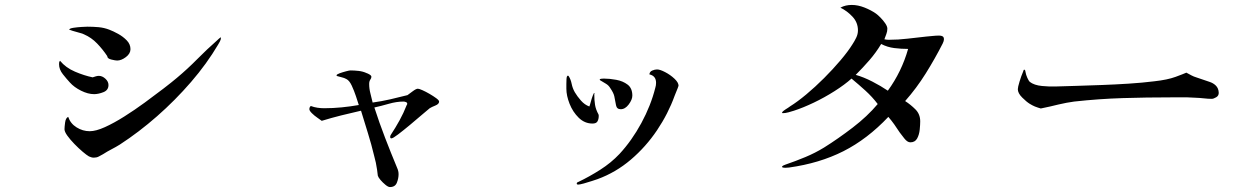

<svg xmlns="http://www.w3.org/2000/svg" viewBox="-20 -725 5040 777"><path d="M419 -381Q419 -360 398.5 -352Q378 -344 361 -344Q336 -344 308 -358Q280 -372 263 -391Q250 -405 234.5 -424.5Q219 -444 219 -465Q219 -469 219.5 -472.5Q220 -476 223 -479Q246 -451 283.5 -435Q321 -419 355 -412Q361 -414 367.5 -416Q374 -418 380 -418Q394 -418 406.5 -406.5Q419 -395 419 -381ZM874 -571Q874 -565 870 -557.5Q866 -550 863 -545Q817 -467 753 -393Q689 -319 615.5 -254.5Q542 -190 465 -140Q449 -130 431.5 -121Q414 -112 397 -101Q388 -96 379.5 -91.5Q371 -87 360 -87Q354 -87 349.5 -88.5Q345 -90 340 -92Q331 -97 314.5 -111Q298 -125 281 -142.5Q264 -160 252.5 -176Q241 -192 241 -202Q241 -211 243.5 -229.5Q246 -248 256 -252Q265 -225 290 -209.5Q315 -194 343 -194Q368 -194 404.5 -210.5Q441 -227 483 -253.5Q525 -280 566 -310Q607 -340 641.5 -366.5Q676 -393 696 -410Q739 -446 778 -485.5Q817 -525 859 -562Q861 -564 866 -568.5Q871 -573 874 -574ZM508 -526Q508 -508 489.5 -494Q471 -480 454 -480Q447 -480 430.5 -484Q414 -488 414 -498Q396 -525 373 -549Q350 -573 320 -586Q315 -589 301 -592.5Q287 -596 274.5 -600Q262 -604 260 -605Q261 -610 277 -612.5Q293 -615 311 -616Q329 -617 334 -617Q357 -617 379 -615Q401 -613 422 -605Q438 -599 458 -588Q478 -577 493 -561.5Q508 -546 508 -526Z M1757 -314Q1757 -304 1742 -298Q1727 -292 1719 -287Q1710 -280 1687.5 -260.5Q1665 -241 1638.5 -219Q1612 -197 1591 -181Q1570 -165 1564 -165Q1559 -165 1559 -171Q1559 -176 1562 -180Q1581 -209 1597 -238Q1613 -267 1626 -300Q1628 -302 1628 -305Q1628 -310 1622.5 -312Q1617 -314 1613 -314Q1585 -314 1553.5 -305Q1522 -296 1495 -290Q1515 -228 1538.5 -167Q1562 -106 1587 -46Q1593 -33 1593 -20Q1593 -3 1586 14.5Q1579 32 1558 32Q1551 32 1540 23Q1529 14 1520 3.5Q1511 -7 1509 -14Q1508 -20 1507.5 -26Q1507 -32 1506 -38Q1502 -67 1494 -95Q1483 -141 1469 -186Q1455 -231 1441 -277Q1401 -268 1361 -258Q1321 -248 1282 -236Q1277 -240 1264.5 -248.5Q1252 -257 1242 -267Q1232 -277 1232 -283Q1232 -292 1238 -296Q1251 -291 1265 -289Q1279 -287 1292 -287Q1327 -287 1362.5 -290.5Q1398 -294 1432 -300Q1428 -313 1420.5 -335.5Q1413 -358 1403.5 -378.5Q1394 -399 1382 -405Q1373 -410 1363.5 -412Q1354 -414 1345 -417Q1342 -417 1342 -420Q1342 -424 1354.5 -428.5Q1367 -433 1380.5 -436.5Q1394 -440 1398 -440Q1414 -440 1431.5 -438Q1449 -436 1464 -429Q1468 -428 1475.5 -423.5Q1483 -419 1483 -414Q1483 -409 1478.5 -402.5Q1474 -396 1474 -385Q1474 -366 1479 -347Q1484 -328 1488 -310Q1524 -315 1559 -323Q1594 -331 1629 -340Q1636 -345 1650 -355.5Q1664 -366 1671 -366Q1676 -366 1689.5 -360Q1703 -354 1718.5 -345Q1734 -336 1745.5 -327.5Q1757 -319 1757 -314Z M2403 -256Q2403 -243 2398 -234Q2393 -225 2378 -225Q2346 -225 2322 -248.5Q2298 -272 2285 -305Q2272 -338 2272 -366Q2272 -371 2272 -376Q2272 -381 2272 -385Q2272 -389 2272.5 -404Q2273 -419 2279 -419Q2279 -419 2282 -416Q2290 -403 2293.5 -385.5Q2297 -368 2306 -352Q2316 -335 2331 -318Q2346 -301 2365 -294Q2367 -298 2370.5 -311.5Q2374 -325 2378.5 -337Q2383 -349 2385 -349Q2386 -349 2385.5 -346.5Q2385 -344 2385 -342Q2385 -320 2388 -301Q2391 -282 2402 -262Q2403 -260 2403 -256ZM2726 -378Q2726 -377 2722.5 -368Q2719 -359 2715 -349.5Q2711 -340 2710 -337Q2684 -265 2639 -198Q2594 -131 2533 -79Q2472 -27 2398 0Q2392 2 2375.5 7.5Q2359 13 2342.5 17.5Q2326 22 2320 22Q2314 22 2314 18Q2314 13 2321 11Q2365 -10 2409 -38Q2453 -66 2487 -102Q2537 -156 2575.5 -227Q2614 -298 2632 -370Q2635 -379 2635 -390Q2635 -418 2608 -424Q2609 -435 2619.5 -439.5Q2630 -444 2639 -444Q2651 -444 2672 -433Q2693 -422 2709.5 -406.5Q2726 -391 2726 -378ZM2539 -338Q2539 -322 2524.5 -302.5Q2510 -283 2492 -283Q2476 -283 2473 -299Q2469 -322 2466 -335.5Q2463 -349 2450 -368Q2443 -380 2431.5 -386.5Q2420 -393 2409 -400Q2409 -400 2408 -401Q2407 -402 2407 -403Q2407 -406 2415 -406.5Q2423 -407 2424 -407Q2447 -407 2474 -402Q2501 -397 2520 -382.5Q2539 -368 2539 -338Z M3655 -527Q3627 -527 3599 -530.5Q3571 -534 3546 -547Q3525 -512 3498.5 -481.5Q3472 -451 3443 -422Q3475 -413 3510 -395Q3545 -377 3573 -358Q3629 -435 3655 -527ZM3800 -566Q3800 -559 3795 -549Q3764 -488 3726.5 -428Q3689 -368 3643 -316Q3665 -302 3684.5 -282.5Q3704 -263 3704 -234Q3704 -221 3702 -200.5Q3700 -180 3691.5 -164.5Q3683 -149 3664 -149Q3652 -149 3639.5 -165Q3627 -181 3621 -189Q3610 -206 3599 -221.5Q3588 -237 3575 -252Q3490 -162 3393 -113Q3296 -64 3173 -47Q3169 -47 3165.5 -46.5Q3162 -46 3158 -46Q3157 -46 3151 -46.5Q3145 -47 3145 -50Q3145 -53 3150.5 -55.5Q3156 -58 3159 -59Q3200 -73 3239.5 -89.5Q3279 -106 3315 -128Q3371 -163 3430.5 -208.5Q3490 -254 3532 -304Q3510 -333 3482.5 -358Q3455 -383 3426 -407Q3398 -382 3357 -356Q3316 -330 3273 -309.5Q3230 -289 3193 -277Q3184 -274 3171 -270.5Q3158 -267 3148 -267Q3145 -267 3145 -269Q3145 -272 3151.5 -277Q3158 -282 3160 -283Q3165 -286 3169.5 -289Q3174 -292 3178 -295Q3207 -313 3243 -343Q3279 -373 3315 -409Q3351 -445 3381.5 -481Q3412 -517 3430 -546Q3438 -558 3445 -572.5Q3452 -587 3452 -602Q3452 -634 3430 -657.5Q3408 -681 3381 -694Q3392 -700 3403.5 -702.5Q3415 -705 3427 -705Q3452 -705 3478.5 -694.5Q3505 -684 3525 -670Q3532 -665 3543 -654Q3554 -643 3562.5 -630.5Q3571 -618 3571 -609Q3571 -598 3567 -587.5Q3563 -577 3559 -566Q3564 -565 3568 -564.5Q3572 -564 3577 -564Q3615 -564 3652.5 -568.5Q3690 -573 3728 -577Q3741 -578 3754.5 -579.5Q3768 -581 3781 -581Q3789 -581 3794.5 -578Q3800 -575 3800 -566Z M4912 -351Q4913 -338 4902 -331.5Q4891 -325 4884 -325Q4880 -325 4868.5 -325.5Q4857 -326 4852 -327Q4833 -329 4817.5 -329.5Q4802 -330 4786 -331Q4771 -331 4755 -331Q4739 -331 4720 -331Q4620 -331 4523.5 -328Q4427 -325 4327 -314Q4297 -310 4263 -302Q4247 -298 4229.5 -294Q4212 -290 4192 -286Q4186 -288 4180.5 -289.5Q4175 -291 4168 -294Q4163 -296 4157.5 -299Q4152 -302 4147 -305Q4134 -313 4116.5 -330.5Q4099 -348 4099 -364Q4099 -372 4106 -395Q4113 -418 4120 -434Q4122 -439 4122.5 -441Q4123 -443 4125 -443Q4129 -443 4130 -434Q4132 -422 4137.5 -410Q4143 -398 4147 -394Q4165 -380 4197 -377Q4229 -374 4251 -375Q4287 -376 4336 -377.5Q4385 -379 4439 -381Q4493 -383 4548 -386.5Q4603 -390 4651 -396Q4705 -402 4737.5 -414Q4770 -426 4781 -431Q4794 -424 4802.5 -419.5Q4811 -415 4821 -412Q4837 -406 4874 -394Q4890 -389 4900.5 -378.5Q4911 -368 4912 -351Z"/></svg>

Font: Kaisei HarunoUmi
Style: Regular
Weight: 400
Designer: Font-Kai, 金井和夫
Foundry: KAZUO KANAI
Version: Version 5.003